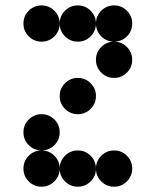

<svg xmlns="http://www.w3.org/2000/svg" viewBox="-20 -704 587 724"><path d="M205.1 -615.2Q205.1 -586.9 185.1 -566.9Q165 -546.9 136.7 -546.9Q108.4 -546.9 88.4 -566.9Q68.4 -586.9 68.4 -615.2Q68.4 -643.6 88.4 -663.6Q108.4 -683.6 136.7 -683.6Q165 -683.6 185.1 -663.6Q205.1 -643.6 205.1 -615.2ZM341.8 -615.2Q341.8 -586.9 321.8 -566.9Q301.8 -546.9 273.4 -546.9Q245.1 -546.9 225.1 -566.9Q205.1 -586.9 205.1 -615.2Q205.1 -643.6 225.1 -663.6Q245.1 -683.6 273.4 -683.6Q301.8 -683.6 321.8 -663.6Q341.8 -643.6 341.8 -615.2ZM478.5 -615.2Q478.5 -586.9 458.5 -566.9Q438.5 -546.9 410.2 -546.9Q381.8 -546.9 361.8 -566.9Q341.8 -586.9 341.8 -615.2Q341.8 -643.6 361.8 -663.6Q381.8 -683.6 410.2 -683.6Q438.5 -683.6 458.5 -663.6Q478.5 -643.6 478.5 -615.2ZM478.5 -478.5Q478.5 -450.2 458.5 -430.2Q438.5 -410.2 410.2 -410.2Q381.8 -410.2 361.8 -430.2Q341.8 -450.2 341.8 -478.5Q341.8 -506.8 361.8 -526.9Q381.8 -546.9 410.2 -546.9Q438.5 -546.9 458.5 -526.9Q478.5 -506.8 478.5 -478.5ZM341.8 -341.8Q341.8 -313.5 321.8 -293.5Q301.8 -273.4 273.4 -273.4Q245.1 -273.4 225.1 -293.5Q205.1 -313.5 205.1 -341.8Q205.1 -370.1 225.1 -390.1Q245.1 -410.2 273.4 -410.2Q301.8 -410.2 321.8 -390.1Q341.8 -370.1 341.8 -341.8ZM205.1 -205.1Q205.1 -176.8 185.1 -156.7Q165 -136.7 136.7 -136.7Q108.4 -136.7 88.4 -156.7Q68.4 -176.8 68.4 -205.1Q68.4 -233.4 88.4 -253.4Q108.4 -273.4 136.7 -273.4Q165 -273.4 185.1 -253.4Q205.1 -233.4 205.1 -205.1ZM205.1 -68.4Q205.1 -40 185.1 -20Q165 0 136.7 0Q108.4 0 88.4 -20Q68.4 -40 68.4 -68.4Q68.4 -96.7 88.4 -116.7Q108.4 -136.7 136.7 -136.7Q165 -136.7 185.1 -116.7Q205.1 -96.7 205.1 -68.4ZM341.8 -68.4Q341.8 -40 321.8 -20Q301.8 0 273.4 0Q245.1 0 225.1 -20Q205.1 -40 205.1 -68.4Q205.1 -96.7 225.1 -116.7Q245.1 -136.7 273.4 -136.7Q301.8 -136.7 321.8 -116.7Q341.8 -96.7 341.8 -68.4ZM478.5 -68.4Q478.5 -40 458.5 -20Q438.5 0 410.2 0Q381.8 0 361.8 -20Q341.8 -40 341.8 -68.4Q341.8 -96.7 361.8 -116.7Q381.8 -136.7 410.2 -136.7Q438.5 -136.7 458.5 -116.7Q478.5 -96.7 478.5 -68.4Z"/></svg>

Font: DatDot
Style: Bold
Weight: 700
Designer: GGBot
Version: 1.00